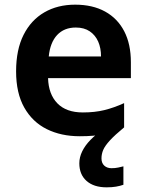

<svg xmlns="http://www.w3.org/2000/svg" viewBox="-20 -574 628 823"><path d="M415 105Q415 125 427 136Q439 147 458 147Q474 147 487.5 144Q501 141 509 139V218Q495 223 477.5 226Q460 229 437 229Q382 229 351 201.5Q320 174 320 126Q320 100 332.5 74.5Q345 49 368 25.5Q391 2 422 -19L512 -28Q472 5 451 28Q430 51 422.5 68.5Q415 86 415 105ZM302 -554Q377 -554 430.5 -524.5Q484 -495 512.5 -440Q541 -385 541 -307V-239H186Q188 -170 226 -131Q264 -92 335 -92Q386 -92 427 -102Q468 -112 512 -132V-28Q471 -8 428 1Q385 10 322 10Q242 10 180.5 -20.5Q119 -51 84 -113Q49 -175 49 -268Q49 -361 81 -424.5Q113 -488 170 -521Q227 -554 302 -554ZM305 -456Q255 -456 225 -424Q195 -392 189 -332H413Q413 -368 401 -395.5Q389 -423 365 -439.5Q341 -456 305 -456Z"/></svg>

Font: Noto Sans Oriya SemiBold
Style: Regular
Weight: 600
Version: Version 2.003